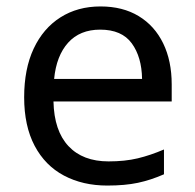

<svg xmlns="http://www.w3.org/2000/svg" viewBox="-20 -566 604 596"><path d="M292 -546Q361 -546 410.5 -516Q460 -486 486.5 -431.5Q513 -377 513 -304V-251H146Q148 -160 192.5 -112.5Q237 -65 317 -65Q368 -65 407.5 -74.5Q447 -84 489 -102V-25Q448 -7 408 1.5Q368 10 313 10Q237 10 178.5 -21Q120 -52 87.5 -113.5Q55 -175 55 -264Q55 -352 84.5 -415Q114 -478 167.5 -512Q221 -546 292 -546ZM291 -474Q228 -474 191.5 -433.5Q155 -393 148 -321H421Q420 -389 389 -431.5Q358 -474 291 -474Z"/></svg>

Font: Noto Sans Balinese
Style: Regular
Weight: 400
Designer: Aditya Bayu, David Williams
Foundry: David Williams
Version: Version 2.003